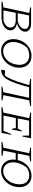

<svg xmlns="http://www.w3.org/2000/svg" viewBox="1376 -1940 572 3363"><g transform="rotate(90 1661.5 -259.0)"><path d="M8 0 11 -15Q27 -21 51 -25.5Q75 -30 110 -32L208 -486L109 -502L112 -518H391Q457 -518 496.5 -490.5Q536 -463 536 -415Q536 -365 496 -326.5Q456 -288 389 -271Q449 -260 480.5 -230Q512 -200 512 -156Q512 -112 482 -76.5Q452 -41 400.5 -20.5Q349 0 285 0ZM381 -483H251L212 -284H355Q414 -300 450.5 -333.5Q487 -367 487 -409Q487 -445 459 -464Q431 -483 381 -483ZM162 -34H335Q390 -46 426.5 -79Q463 -112 463 -157Q463 -200 428.5 -224.5Q394 -249 333 -249H205Z M874 7Q813 7 766 -20Q719 -47 692.5 -95Q666 -143 666 -208Q666 -273 689 -330.5Q712 -388 752.5 -431.5Q793 -475 846 -500Q899 -525 960 -525Q1021 -525 1067.5 -498.5Q1114 -472 1140 -424Q1166 -376 1166 -311Q1166 -246 1143.5 -188Q1121 -130 1081 -86.5Q1041 -43 988 -18Q935 7 874 7ZM877 -29Q943 -29 1000.5 -70Q1058 -111 1089 -181Q1101 -211 1108.5 -249.5Q1116 -288 1116 -316Q1116 -394 1071.5 -440Q1027 -486 952 -486Q918 -486 882.5 -476Q847 -466 815 -448Q768 -395 742 -330.5Q716 -266 716 -204Q716 -125 760 -77Q804 -29 877 -29Z M1201 5 1214 -63 1302 -56Q1341 -105 1376.5 -191.5Q1412 -278 1455 -426L1472 -486L1363 -502L1366 -518H1840L1837 -503Q1816 -498 1791.5 -493.5Q1767 -489 1738 -487L1647 -32L1740 -17L1736 0H1494L1497 -13Q1520 -21 1544.5 -25.5Q1569 -30 1596 -32L1694 -483H1508Q1471 -342 1437.5 -247Q1404 -152 1369 -96Q1334 -40 1293.5 -16.5Q1253 7 1201 5Z M1851 0 1854 -15Q1880 -21 1905 -25.5Q1930 -30 1953 -32L2051 -486L1952 -502L1955 -518H2403L2372 -366H2358L2354 -483H2094L2055 -285H2232L2270 -355H2284L2249 -181H2235L2225 -251H2048L2005 -35H2272L2327 -169H2341L2308 0Z M2466 0 2468 -15Q2495 -21 2519.5 -25.5Q2544 -30 2568 -32L2665 -486L2566 -502L2569 -518H2810L2807 -503Q2773 -496 2753.5 -492.5Q2734 -489 2710 -487L2670 -284H2784Q2800 -352 2840.5 -406.5Q2881 -461 2938 -493Q2995 -525 3061 -525Q3119 -525 3163.5 -499Q3208 -473 3233 -425.5Q3258 -378 3258 -313Q3258 -248 3236 -190Q3214 -132 3175 -87.5Q3136 -43 3084.5 -18Q3033 7 2974 7Q2916 7 2871 -19.5Q2826 -46 2800.5 -94Q2775 -142 2775 -206Q2775 -228 2778 -249H2663L2619 -32L2710 -17L2707 0ZM2977 -29Q3022 -29 3062 -49.5Q3102 -70 3132.5 -104Q3163 -138 3181 -180Q3194 -212 3201.5 -249.5Q3209 -287 3209 -318Q3209 -395 3167 -440.5Q3125 -486 3053 -486Q2987 -486 2921 -448Q2876 -395 2850 -330Q2824 -265 2824 -202Q2824 -123 2866 -76Q2908 -29 2977 -29Z"/></g></svg>

Font: Piazzolla SC ExtraLight
Style: Italic
Weight: 200
Italic angle: -11.3°
Designer: Juan Pablo del Peral
Foundry: Huerta Tipografica
Version: Version 1.330